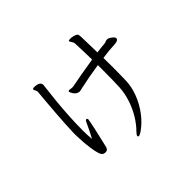

<svg xmlns="http://www.w3.org/2000/svg" viewBox="-173 -1021 1346 1346"><g transform="rotate(-45 500.0 -348.5)"><path d="M887 -534Q887 -524 877 -518.5Q867 -513 850 -512Q822 -511 790 -508Q758 -505 725 -500Q725 -478 725.5 -455.5Q726 -433 726 -410Q726 -378 725.5 -344Q725 -310 724 -274Q722 -216 699 -155.5Q676 -95 636.5 -41.5Q597 12 543 50Q533 55 526.5 59Q520 63 515 63Q512 63 509 62Q506 61 506 54Q506 47 524 28Q560 -8 589.5 -57Q619 -106 637.5 -162.5Q656 -219 659 -276Q662 -347 662 -434V-492Q608 -484 557 -474.5Q506 -465 467 -456Q460 -455 453.5 -453Q447 -451 440 -451Q432 -451 425 -455Q410 -460 398.5 -477.5Q387 -495 387 -504Q387 -509 392 -510Q397 -511 397 -511Q402 -511 407.5 -509.5Q413 -508 420 -508H433Q472 -516 534.5 -527Q597 -538 661 -548Q660 -592 659 -634Q658 -676 656 -711Q656 -718 652.5 -725.5Q649 -733 646 -737Q644 -741 641 -745Q638 -749 638 -753V-755Q639 -760 656 -760Q672 -760 685 -756Q705 -751 711.5 -744.5Q718 -738 719 -718L723 -557Q766 -563 803 -566Q812 -567 818.5 -570.5Q825 -574 834 -574H836Q846 -574 857.5 -566.5Q869 -559 878 -550.5Q887 -542 887 -535ZM338 -281Q346 -278 346 -272Q346 -268 342 -247Q338 -226 331.5 -196Q325 -166 317.5 -134.5Q310 -103 304.5 -78Q299 -53 296 -43Q292 -30 284 -25.5Q276 -21 268 -21Q263 -21 258.5 -22.5Q254 -24 250 -25Q237 -30 229 -55.5Q221 -81 216 -116Q211 -151 208.5 -185.5Q206 -220 205.5 -244.5Q205 -269 205 -271Q206 -308 209 -361Q212 -414 216.5 -470.5Q221 -527 225 -576Q229 -625 232 -653V-658Q232 -665 228 -673Q226 -678 223.5 -682Q221 -686 221 -690V-693Q223 -699 237 -699Q241 -699 252 -698Q263 -697 274.5 -692.5Q286 -688 290 -679Q294 -674 294 -664Q294 -660 293.5 -656Q293 -652 292 -647Q285 -591 278 -520.5Q271 -450 267 -378.5Q263 -307 263 -246Q263 -220 264 -197Q265 -174 267 -155Q278 -175 290 -199Q302 -223 311 -242.5Q320 -262 323 -268Q328 -281 335 -281Z"/></g></svg>

Font: QiushuiShotai
Style: Regular
Weight: 600
Designer: Fontworks Inc.
Foundry: Fontworks Inc.
Version: Version 1.250